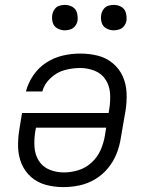

<svg xmlns="http://www.w3.org/2000/svg" viewBox="-20 -757 616 785"><path d="M239 8Q272 8 305 1Q338 -6 368.5 -24Q399 -42 421.5 -69.5Q444 -97 456.5 -128.5Q469 -160 474 -193L493 -303Q499 -340 497.5 -376.5Q496 -413 482 -444.5Q468 -476 441 -498.5Q414 -521 379.5 -529.5Q345 -538 308 -538Q273 -538 237.5 -530Q202 -522 170 -501.5Q138 -481 116.5 -449.5Q95 -418 86 -383H153Q161 -414 187 -438Q213 -462 244.5 -470.5Q276 -479 308 -479Q339 -479 367.5 -467.5Q396 -456 412 -431Q428 -406 430 -375Q432 -344 427 -313L424 -295H70L59 -227Q53 -191 54 -155Q55 -119 68.5 -87Q82 -55 108 -32.5Q134 -10 168.5 -1Q203 8 239 8ZM241 -52Q210 -52 182 -63.5Q154 -75 138.5 -100Q123 -125 121 -156Q119 -187 124 -218L127 -235H414L409 -203Q404 -173 391.5 -144Q379 -115 354.5 -92.5Q330 -70 300 -61Q270 -52 241 -52ZM445 -633Q457 -633 468.5 -637Q480 -641 487.5 -651Q495 -661 497 -672Q499 -689 494.5 -705Q490 -721 476 -729Q462 -737 445 -737Q434 -737 422.5 -733.5Q411 -730 403.5 -719.5Q396 -709 394 -698Q391 -681 395.5 -665Q400 -649 414.5 -641Q429 -633 445 -633ZM245 -633Q257 -633 268.5 -637Q280 -641 287.5 -651Q295 -661 297 -672Q299 -689 294.5 -705Q290 -721 276 -729Q262 -737 245 -737Q234 -737 222.5 -733.5Q211 -730 203.5 -719.5Q196 -709 194 -698Q191 -681 195.5 -665Q200 -649 214.5 -641Q229 -633 245 -633Z"/></svg>

Font: Iosevka Sparkle Light Oblique
Style: Regular
Weight: 300
Italic angle: -9°
Designer: Belleve Invis
Foundry: Belleve Invis
Version: Version 4.5.0; ttfautohint (v1.8.3)